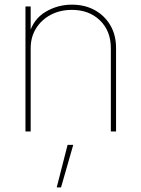

<svg xmlns="http://www.w3.org/2000/svg" viewBox="-20 -567 610 828"><path d="M112.3 -359.4V0H89.8V-539.1H112.3V-421.9H106.4Q124 -484.4 176 -515.6Q228 -546.9 290 -546.9Q346.2 -546.9 388.9 -523.2Q431.6 -499.5 456.1 -457.5Q480.5 -415.5 480.5 -359.4V0H458V-359.4Q458 -433.6 411.1 -479Q364.3 -524.4 290 -524.4Q239.3 -524.4 199 -503.2Q158.7 -481.9 135.5 -444.6Q112.3 -407.2 112.3 -359.4ZM224.6 241.2 271.5 57.6H295.9L243.2 241.2Z"/></svg>

Font: Inter 18pt Thin
Style: Regular
Weight: 250
Designer: Rasmus Andersson
Foundry: rsms
Version: Version 4.001;git-66647c0bb